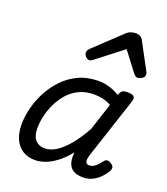

<svg xmlns="http://www.w3.org/2000/svg" viewBox="-153 -946 930 1070"><g transform="rotate(20 311.5 -411.5)"><path d="M180 17Q137 17 106 -2.5Q75 -22 58.5 -59Q42 -96 42 -146Q42 -190 54.5 -241Q67 -292 92.5 -341Q118 -390 156.5 -430.5Q195 -471 247 -495Q299 -519 365 -519Q398 -519 430 -509Q462 -499 490 -482L491 -486Q498 -504 507.5 -509.5Q517 -515 535 -515Q567 -515 575 -505.5Q583 -496 577 -476L458 -115Q454 -102 452 -89Q450 -76 455 -67.5Q460 -59 475 -59Q488 -59 500 -66Q512 -73 522.5 -84.5Q533 -96 541 -107Q547 -116 557.5 -119Q568 -122 583 -112Q599 -102 600 -91.5Q601 -81 595 -70Q586 -53 567.5 -32.5Q549 -12 523 2Q497 16 464 16Q433 16 414 7Q395 -2 385.5 -17Q376 -32 373 -51Q370 -70 372 -90Q372 -93 372 -95.5Q372 -98 373 -100Q338 -56 303 -30Q268 -4 236.5 6.5Q205 17 180 17ZM132 -157Q132 -126 140.5 -105.5Q149 -85 166.5 -74Q184 -63 208 -63Q242 -63 277 -85.5Q312 -108 347 -151Q382 -194 415 -253L468 -415Q441 -430 416 -435Q391 -440 366 -440Q316 -440 277 -421Q238 -402 210.5 -370Q183 -338 165.5 -300Q148 -262 140 -224.5Q132 -187 132 -157ZM274 -610Q261 -610 251.5 -621Q242 -632 242 -644Q242 -653 246 -659Q250 -665 254 -669L412 -818Q426 -831 440 -835.5Q454 -840 470 -840Q483 -840 494.5 -833.5Q506 -827 512 -814L594 -661Q598 -654 599 -649Q600 -644 600 -639Q600 -627 585.5 -618.5Q571 -610 561 -610Q551 -610 545.5 -615Q540 -620 535 -626L449 -739L302 -625Q296 -621 289 -615.5Q282 -610 274 -610Z"/></g></svg>

Font: Playwrite HR
Style: Regular
Weight: 400
Designer: Veronika Burian, José Scaglione
Foundry: TypeTogether
Version: Version 1.002